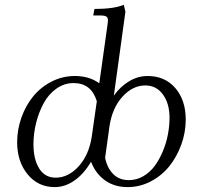

<svg xmlns="http://www.w3.org/2000/svg" viewBox="-20 -766 814 793"><path d="M50.8 -178.2Q50.8 -231 68.6 -280.8Q86.4 -330.6 117.4 -368.4Q148.4 -406.2 193.4 -429.2Q238.3 -452.1 289.1 -452.1Q349.1 -452.1 390.1 -421.9L423.8 -662.1Q425.8 -675.8 425.8 -682.1Q425.8 -693.4 418.9 -697.8Q412.1 -702.1 395 -702.1H365.2L370.1 -729Q450.2 -729 491.2 -746.1L498 -717.8L450.2 -371.1Q477.1 -408.7 513.2 -430.4Q549.3 -452.1 589.8 -452.1Q661.1 -452.1 704.1 -402.3Q747.1 -352.5 747.1 -272Q747.1 -219.2 728.8 -168.7Q710.4 -118.2 679.2 -79.3Q647.9 -40.5 602.8 -16.8Q557.6 6.8 506.8 6.8Q452.6 6.8 413.6 -21.2Q374.5 -49.3 356 -98.1Q326.7 -47.9 287.6 -20.5Q248.5 6.8 206.1 6.8Q137.2 6.8 94 -46.1Q50.8 -99.1 50.8 -178.2ZM118.2 -169.9Q118.2 -108.4 141.8 -70.3Q165.5 -32.2 210 -32.2Q262.2 -32.2 304.7 -78.9Q347.2 -125.5 358.9 -201.2L379.9 -348.1Q356.9 -422.9 284.2 -422.9Q245.1 -422.9 212.6 -399.7Q180.2 -376.5 160.2 -339.4Q140.1 -302.2 129.2 -258.3Q118.2 -214.4 118.2 -169.9ZM414.1 -113.8Q422.9 -71.8 447.8 -46.9Q472.7 -22 512.2 -22Q543.9 -22 572 -38.3Q600.1 -54.7 619.4 -81.3Q638.7 -107.9 652.8 -141.8Q667 -175.8 673.6 -211.2Q680.2 -246.6 680.2 -279.8Q680.2 -337.9 653.1 -375.5Q626 -413.1 580.1 -413.1Q527.8 -413.1 485.6 -366.5Q443.4 -319.8 432.1 -244.1Z"/></svg>

Font: Dihjauti
Style: Italic
Weight: 400
Italic angle: -9°
Designer: T. Christopher White
Version: Version 3.0.0